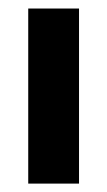

<svg xmlns="http://www.w3.org/2000/svg" viewBox="-20 -437 255 457"><path d="M47.2 0V-416.7H168.1V0Z"/></svg>

Font: co2trust
Style: Bold
Weight: 700
Designer: Kristian Moeller
Foundry: Dicotype
Version: Version 1.000